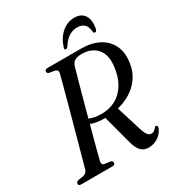

<svg xmlns="http://www.w3.org/2000/svg" viewBox="-212 -1006 1047 1142"><g transform="rotate(-30 312.0 -434.5)"><path d="M579 -58Q566 -27 537 -7.8Q508 11.5 471.5 11.5Q440.5 11.5 420.2 -8.8Q400 -29 386.5 -80L336 -270.5Q333 -270.5 329.5 -270.5Q302 -270.5 279.2 -274.5Q256.5 -278.5 238 -285.5Q219 -215 203 -155.2Q187 -95.5 180 -66Q174 -40.5 192.5 -36.5L233.5 -31Q247.5 -26.5 247.5 -16Q247.5 0 228.5 0H12Q-4 0 -3.5 -14Q-4 -26.5 13 -31L48.5 -36.5Q71.5 -41 79 -65.5Q86 -90.5 98.2 -135.2Q110.5 -180 126 -236Q141.5 -292 157.8 -351.8Q174 -411.5 189.2 -467.2Q204.5 -523 216.2 -567.2Q228 -611.5 234 -635.5Q239.5 -658.5 217 -664L180.5 -670Q167 -674 167.5 -684.5Q167.5 -700 186 -700H416Q487 -700 537.8 -673.5Q588.5 -647 612 -597.8Q635.5 -548.5 625 -480.5Q615 -407 563.2 -354.8Q511.5 -302.5 428.5 -282L480.5 -115Q491.5 -78.5 502.5 -65.5Q513.5 -52.5 527.5 -52.5Q547 -52.5 561 -72.5Q568.5 -81 576 -78Q585 -74 579 -58ZM331.5 -625.5Q324 -600.5 310.5 -551.8Q297 -503 280.2 -441.5Q263.5 -380 246.5 -317.5Q263.5 -310.5 283.2 -306.5Q303 -302.5 325 -302.5Q411 -302.5 463.2 -352.2Q515.5 -402 530.5 -486.5Q547.5 -578 510.8 -624.2Q474 -670.5 404 -670.5Q370.5 -670.5 354.2 -659.5Q338 -648.5 331.5 -625.5ZM458 -821Q396 -821 353 -752Q345 -741.5 337.5 -741.5Q325.5 -741.5 331.5 -759Q349.5 -815 387.5 -847.2Q425.5 -879.5 473.5 -879.5Q521 -879.5 541.8 -847Q562.5 -814.5 552 -758.5Q548.5 -741.5 537 -741.5Q529 -741.5 527 -752Q524.5 -788.5 507 -804.8Q489.5 -821 458 -821Z"/></g></svg>

Font: Fraunces 144pt S050
Style: Italic
Weight: 400
Italic angle: -16°
Version: Version 1.000; ttfautohint (v1.8.3)